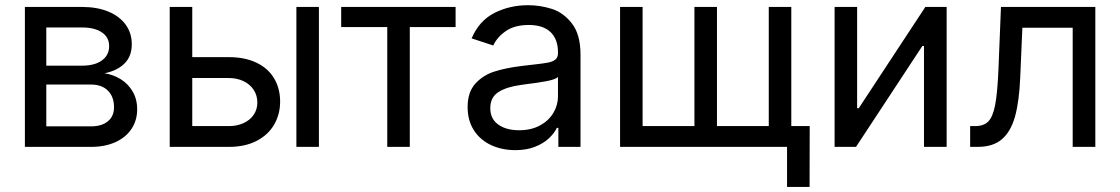

<svg xmlns="http://www.w3.org/2000/svg" viewBox="-20 -573 4370 749"><path d="M77.1 -545.9H300.3Q358.9 -545.9 402.6 -527.8Q446.3 -509.8 470.2 -476.8Q494.1 -443.8 494.1 -400.4Q494.1 -354 466.1 -325.7Q438 -297.4 387.7 -287.1Q420.9 -282.2 450 -264.6Q479 -247.1 497.1 -216.8Q515.1 -186.5 515.1 -146.5Q515.1 -104 493.4 -70.8Q471.7 -37.6 430.9 -18.8Q390.1 0 335 0H77.1ZM424.8 -154.3Q424.8 -195.8 400.9 -219.5Q377 -243.2 335 -243.2H160.6V-80.1H335Q377 -80.1 400.9 -99.9Q424.8 -119.6 424.8 -154.3ZM405.8 -393.1Q405.8 -427.2 377.7 -446.5Q349.6 -465.8 300.3 -465.8H160.6V-316.9H300.8Q349.6 -316.9 377.7 -337.4Q405.8 -357.9 405.8 -393.1Z M1072.8 -176.8Q1072.8 -127 1049.3 -86.7Q1025.9 -46.4 980.7 -23.2Q935.5 0 873 0H642.1V-545.9H730V-81.1H873Q904.8 -81.1 930.2 -92.8Q955.6 -104.5 969.7 -125.2Q983.9 -146 983.9 -172.9Q983.9 -200.7 969.7 -222.4Q955.6 -244.1 930.2 -256.3Q904.8 -268.6 873 -268.6H716.3V-350.1H873Q936 -350.1 981.2 -328.1Q1026.4 -306.2 1049.6 -266.8Q1072.8 -227.5 1072.8 -176.8ZM1136.2 -545.9H1224.1V0H1136.2Z M1490.7 -467.3H1311V-545.9H1757.3V-467.3H1578.6V0H1490.7Z M1804.2 -155.3Q1804.2 -213.4 1834.2 -246.6Q1864.3 -279.8 1908.7 -293.9Q1953.1 -308.1 2016.6 -315.9L2059.1 -320.8Q2099.6 -325.2 2118.2 -328.9Q2136.7 -332.5 2146.7 -340.8Q2156.7 -349.1 2156.7 -365.7V-368.7Q2156.7 -419.9 2127.7 -447.8Q2098.6 -475.6 2042.5 -475.6Q1988.3 -475.6 1953.9 -452.1Q1919.4 -428.7 1904.3 -395.5L1819.8 -423.3Q1849.1 -492.2 1908.7 -522.5Q1968.3 -552.7 2040 -552.7Q2087.4 -552.7 2132.8 -538.3Q2178.2 -523.9 2211.4 -481Q2244.6 -438 2244.6 -359.9V0H2158.2V-74.2H2152.3Q2142.1 -52.7 2120.8 -33Q2099.6 -13.2 2066.7 -0.2Q2033.7 12.7 1990.2 12.7Q1938 12.7 1895.5 -7.1Q1853 -26.9 1828.6 -64.9Q1804.2 -103 1804.2 -155.3ZM2156.7 -197.3V-272.9Q2147.9 -263.2 2111.6 -256.3Q2075.2 -249.5 2026.4 -243.7L2012.7 -241.7Q1957 -234.4 1924.8 -214.1Q1892.6 -193.8 1892.6 -150.9Q1892.6 -109.4 1923.6 -87.2Q1954.6 -64.9 2005.4 -64.9Q2051.8 -64.9 2086.2 -83.5Q2120.6 -102.1 2138.7 -132.6Q2156.7 -163.1 2156.7 -197.3Z M2486.8 -545.9V-81.1H2689V-545.9H2776.9V-81.1H2979V-545.9H3066.9V0H2398.9V-545.9ZM3050.3 0H3013.7V-81.1H3138.7L3138.2 156.2H3050.3Z M3584.5 0V-393.6H3578.1L3319.3 0H3235.8V-545.9H3323.7V-150.9H3330.1L3589.8 -545.9H3672.9V0Z M3764.6 -81.1H3784.2Q3817.4 -81.1 3835.2 -98.9Q3853 -116.7 3862.1 -163.6Q3871.1 -210.4 3875 -302.7L3884.8 -545.9H4252.9V0H4164.6V-464.8H3968.3L3960 -272.5Q3956.1 -177.7 3939.7 -118.7Q3923.3 -59.6 3888.4 -29.8Q3853.5 0 3794.4 0H3764.6Z"/></svg>

Font: Inter RS Variable
Style: Regular
Weight: 400
Designer: Rasmus Andersson (customised by Maria Ramos and Noel Pretorius)
Foundry: rsms
Version: Version 3.001;Glyphs 3.2.3 (3260)